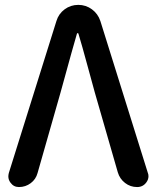

<svg xmlns="http://www.w3.org/2000/svg" viewBox="-20 -756 634 776"><path d="M56.6 0Q35.2 0 22.5 -17.6Q13.7 -29.3 13.7 -43Q13.7 -48.8 15.6 -56.6L208 -670.9Q216.8 -700.2 241.2 -718.3Q265.6 -736.3 296.4 -736.3Q327.1 -736.3 351.6 -718.3Q376 -700.2 385.7 -670.9L577.1 -58.6Q580.1 -51.8 580.1 -43.9Q580.1 -30.3 571.3 -18.6Q557.6 0 534.2 0Q506.8 0 485.4 -16.6Q463.9 -33.2 456.1 -59.6L363.3 -381.8Q355.5 -409.2 333.5 -490.7Q311.5 -572.3 296.9 -620.1Q295.9 -622.1 293.9 -622.1Q292 -622.1 291 -620.1Q280.3 -585 224.6 -381.8L131.8 -56.6Q125 -31.2 104 -15.6Q83 0 56.6 0Z"/></svg>

Font: Gen Jyuu GothicX Medium
Style: Regular
Weight: 500
Designer: Ryoko NISHIZUKA (kana &amp; ideographs); Paul D. Hunt (Latin, Greek &amp; Cyrillic); Wenlong ZHANG (bopomofo); Sandoll C
Version: Version 1.058.20140828